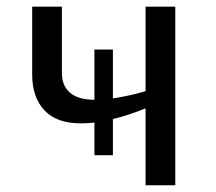

<svg xmlns="http://www.w3.org/2000/svg" viewBox="-20 -548 640 568"><path d="M163.1 -528.3V-332Q163.1 -293.9 187.5 -273.4Q211.9 -252.9 259.3 -252.9V-401.4H314V-256.8Q367.2 -265.1 410.6 -278.3V-528.3H498.5V0H410.6V-227.5Q361.8 -207.5 314 -195.8V-88.9H259.3V-185.5Q242.2 -183.1 218.8 -183.1Q147.5 -183.1 111.3 -221.7Q75.2 -260.3 75.2 -327.6V-528.3Z"/></svg>

Font: Cousine
Style: Regular
Weight: 400
Monospace: yes
Designer: Steve Matteson
Foundry: Monotype Imaging Inc.
Version: Version 1.21